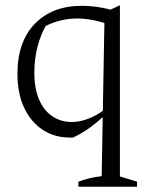

<svg xmlns="http://www.w3.org/2000/svg" viewBox="-20 -513 564 727"><path d="M246 8Q186 8 141 -22Q96 -52 71 -106Q46 -160 46 -233Q46 -355 112 -423Q178 -491 290 -491Q320 -491 352.5 -486Q385 -481 419 -471L407 -415Q334 -443 272 -443Q235 -443 200 -433Q165 -423 132 -403L158 -423Q135 -386 122.5 -338Q110 -290 110 -238Q110 -178 128 -136Q146 -94 178.5 -72.5Q211 -51 252 -51Q281 -51 313 -63Q345 -75 379 -100V-79Q353 -54 322 -31Q291 -8 256 8Q253 8 251 8Q249 8 246 8ZM277 194V175Q298 167 319 162Q340 157 365 154L376 -466L434 -493V155L499 175V194Z"/></svg>

Font: Piazzolla 24pt Light
Style: Regular
Weight: 300
Designer: Juan Pablo del Peral
Foundry: Huerta Tipografica
Version: Version 2.005